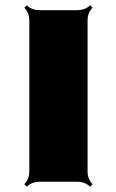

<svg xmlns="http://www.w3.org/2000/svg" viewBox="-20 -690 442 729"><path d="M272.9 0H130.9Q101.1 0 82 19L72.3 9.3Q91.3 -9.8 91.3 -39.6V-611.8Q91.3 -641.6 72.3 -660.6L82 -669.9Q100.6 -651.4 130.9 -651.4H272.9Q303.2 -651.4 321.8 -669.9L331.5 -660.6Q312.5 -641.6 312.5 -611.8V-39.6Q312.5 -9.8 331.5 9.3L321.8 19Q302.7 0 272.9 0Z"/></svg>

Font: Nosifer Caps
Style: Regular
Weight: 800
Version: Version 001.002